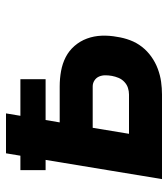

<svg xmlns="http://www.w3.org/2000/svg" viewBox="20 -580 560 640"><g transform="rotate(-90 300.0 -260.0)"><path d="M23 0 87 -388H53V-472H101L109 -520H242L234 -472H356V-388H220L212 -341H332Q358 -341 383 -336.5Q408 -332 429.5 -321Q451 -310 467 -291.5Q483 -273 491.5 -250Q500 -227 501 -201Q502 -175 497 -149Q494 -128 486 -106.5Q478 -85 464 -67Q450 -49 431 -35.5Q412 -22 390.5 -14Q369 -6 347.5 -3Q326 0 305 0ZM305 -110Q316 -110 327 -113.5Q338 -117 347 -125.5Q356 -134 360.5 -145Q365 -156 367 -167Q369 -178 369 -189Q369 -200 365 -209.5Q361 -219 352 -225Q343 -231 332 -231H194L174 -110Z"/></g></svg>

Font: Iosevka SS04 XBd Ex Obl
Style: Regular
Weight: 800
Width: 7
Italic angle: -9°
Monospace: yes
Designer: Belleve Invis
Foundry: Belleve Invis
Version: Version 19.0.0; ttfautohint (v1.8.4)